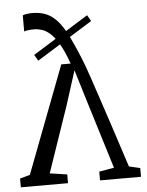

<svg xmlns="http://www.w3.org/2000/svg" viewBox="-56 -851 686 896"><g transform="rotate(-5 287.5 -403.0)"><path d="M128 -805.5Q183.5 -805.5 219.5 -779Q255.5 -752.5 283.2 -700.2Q311 -648 342 -571Q347 -559.5 355.2 -537Q363.5 -514.5 376.2 -476.8Q389 -439 408 -381.8Q427 -324.5 453.8 -243.5Q480.5 -162.5 516 -53L568 -41V0H376V-41L446 -53L352 -358L302 -522L250 -359L145 -53L226 -41V0H5V-41L52 -54L243 -555H287Q266.5 -613 246 -647.5Q225.5 -682 205.8 -699.8Q186 -717.5 167 -723.2Q148 -729 130 -729Q116.5 -729 103.2 -727.5Q90 -726 84 -723V-798.5Q90 -801.5 102.2 -803.5Q114.5 -805.5 128 -805.5ZM383 -773 399.5 -744.5 137.5 -581.5 121 -610Z"/></g></svg>

Font: Merriweather Light
Style: Regular
Weight: 300
Designer: Eben Sorkin
Foundry: Eben Sorkin
Version: Version 2.100